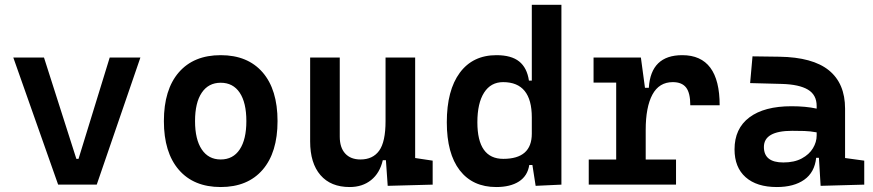

<svg xmlns="http://www.w3.org/2000/svg" viewBox="-20 -752 3556 782"><path d="M216.8 0 34.2 -517.6H159.2L291 -105H299.8L426.8 -517.6H551.8L374 0Z M878.9 9.8Q769 9.8 708.3 -60.5Q647.5 -130.9 647.5 -258.8Q647.5 -387.2 708.3 -457.3Q769 -527.3 878.9 -527.3Q988.8 -527.3 1049.6 -457.3Q1110.4 -387.2 1110.4 -258.8Q1110.4 -130.9 1049.6 -60.5Q988.8 9.8 878.9 9.8ZM878.9 -102.5Q929.2 -102.5 956.3 -143.3Q983.4 -184.1 983.4 -258.8Q983.4 -334 956.3 -374.5Q929.2 -415 878.9 -415Q829.1 -415 801.8 -374.5Q774.4 -334 774.4 -258.8Q774.4 -184.1 801.8 -143.3Q829.1 -102.5 878.9 -102.5Z M1404.3 9.8Q1327.1 9.8 1285.2 -38.8Q1243.2 -87.4 1243.2 -175.8V-517.6H1363.8V-195.3Q1363.8 -150.9 1386 -126.7Q1408.2 -102.5 1448.2 -102.5Q1498.5 -102.5 1524.4 -138.4Q1550.3 -174.3 1550.3 -258.8V-517.6H1670.9V-108.4L1742.2 -97.7V0L1559.1 4.9L1551.8 -99.6H1539.1Q1526.9 -46.9 1491.5 -18.6Q1456.1 9.8 1404.3 9.8Z M2001 9.8Q1905.3 9.8 1852.5 -58.3Q1799.8 -126.5 1799.8 -253.9Q1799.8 -384.3 1852.8 -455.8Q1905.8 -527.3 2002 -527.3Q2062.5 -527.3 2094.5 -501.7Q2126.5 -476.1 2134.3 -423.8H2146V-732.4H2266.6V0L2161.6 4.9L2148.4 -80.1H2135.7Q2128.9 -35.6 2093.8 -12.9Q2058.6 9.8 2001 9.8ZM1924.3 -253.9Q1924.3 -105 2029.8 -105Q2146 -105 2146 -207.5V-273.9Q2146 -417.5 2029.3 -417.5Q1979 -417.5 1951.7 -374.8Q1924.3 -332 1924.3 -253.9Z M2377.9 0V-102.1H2489.7V-415.5H2397.5V-517.6H2590.3L2606.9 -394.5H2622.6Q2630.9 -527.3 2758.8 -527.3Q2911.1 -527.3 2911.1 -323.2H2791.5Q2791.5 -373.5 2774.4 -395.5Q2757.3 -417.5 2720.2 -417.5Q2664.6 -417.5 2637.2 -366.7Q2609.9 -315.9 2609.9 -222.7V-102.1H2733.4V0Z M3144 9.8Q3062 9.8 3016.8 -30.3Q2971.7 -70.3 2971.7 -143.6Q2971.7 -228.5 3032.2 -273.9Q3092.8 -319.3 3203.6 -319.3Q3262.2 -319.3 3306.2 -309.6V-320.3Q3306.2 -365.7 3270.5 -387Q3234.9 -408.2 3164.1 -410.2L3035.2 -413.6L3044.9 -522.5L3154.3 -521Q3290 -519 3356 -465.6Q3421.9 -412.1 3421.9 -309.6V-108.4L3500 -97.7V0L3322.3 4.9L3315.4 -109.4H3304.2Q3297.9 -49.8 3255.6 -20Q3213.4 9.8 3144 9.8ZM3170.4 -90.3Q3215.3 -90.3 3245.6 -106.7Q3275.9 -123 3291 -148.2Q3306.2 -173.3 3306.2 -200.2V-212.9Q3279.8 -217.8 3256.1 -218.5Q3232.4 -219.2 3206.5 -219.2Q3091.3 -219.2 3091.3 -153.3Q3091.3 -90.3 3170.4 -90.3Z"/></svg>

Font: Caskaydia Cove SemiBold
Style: Regular
Weight: 600
Monospace: yes
Designer: Aaron Bell
Foundry: Saja Typeworks
Version: Version 4.300; ttfautohint (v1.8.3)